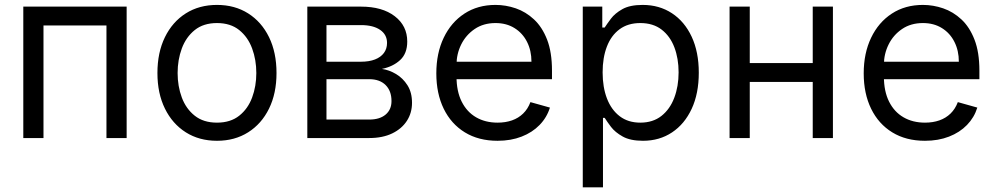

<svg xmlns="http://www.w3.org/2000/svg" viewBox="-20 -573 4137 797"><path d="M76.7 0V-545.5H505.7V0H421.9V-467.3H160.5V0Z M880.7 11.4Q806.8 11.4 751.2 -23.8Q695.7 -58.9 664.6 -122.2Q633.5 -185.4 633.5 -269.9Q633.5 -355.1 664.6 -418.7Q695.7 -482.2 751.2 -517.4Q806.8 -552.6 880.7 -552.6Q954.5 -552.6 1010.1 -517.4Q1065.7 -482.2 1096.8 -418.7Q1127.8 -355.1 1127.8 -269.9Q1127.8 -185.4 1096.8 -122.2Q1065.7 -58.9 1010.1 -23.8Q954.5 11.4 880.7 11.4ZM880.7 -63.9Q936.8 -63.9 973 -92.7Q1009.2 -121.4 1026.6 -168.3Q1044 -215.2 1044 -269.9Q1044 -324.6 1026.6 -371.8Q1009.2 -419 973 -448.2Q936.8 -477.3 880.7 -477.3Q824.6 -477.3 788.4 -448.2Q752.1 -419 734.7 -371.8Q717.3 -324.6 717.3 -269.9Q717.3 -215.2 734.7 -168.3Q752.1 -121.4 788.4 -92.7Q824.6 -63.9 880.7 -63.9Z M1255.7 0V-545.5H1478.7Q1566.8 -545.5 1618.6 -505.7Q1670.5 -465.9 1670.5 -400.6Q1670.5 -350.9 1641 -323.7Q1611.5 -296.5 1565.3 -286.9Q1595.5 -282.7 1624.1 -265.6Q1652.7 -248.6 1671.5 -218.9Q1690.3 -189.3 1690.3 -146.3Q1690.3 -104.4 1669 -71.4Q1647.7 -38.4 1608 -19.2Q1568.2 0 1512.8 0ZM1335.2 -76.7H1512.8Q1556.1 -76.7 1580.6 -97.3Q1605.1 -117.9 1605.1 -153.4Q1605.1 -195.7 1580.6 -220Q1556.1 -244.3 1512.8 -244.3H1335.2ZM1335.2 -316.8H1478.7Q1512.4 -316.8 1536.6 -326.2Q1560.7 -335.6 1573.7 -353.2Q1586.6 -370.7 1586.6 -394.9Q1586.6 -429.3 1557.9 -449Q1529.1 -468.8 1478.7 -468.8H1335.2Z M2045.5 11.4Q1966.6 11.4 1909.6 -23.6Q1852.6 -58.6 1821.9 -121.6Q1791.2 -184.7 1791.2 -268.5Q1791.2 -352.3 1821.9 -416.4Q1852.6 -480.5 1907.8 -516.5Q1963.1 -552.6 2036.9 -552.6Q2079.5 -552.6 2121.1 -538.4Q2162.6 -524.1 2196.7 -492.4Q2230.8 -460.6 2251.1 -408.4Q2271.3 -356.2 2271.3 -279.8V-244.3H1850.9V-316.8H2186.1Q2186.1 -362.9 2167.8 -399.1Q2149.5 -435.4 2115.9 -456.3Q2082.4 -477.3 2036.9 -477.3Q1986.9 -477.3 1950.5 -452.6Q1914.1 -427.9 1894.5 -388.5Q1875 -349.1 1875 -304V-255.7Q1875 -193.9 1896.5 -151.1Q1918 -108.3 1956.3 -86.1Q1994.7 -63.9 2045.5 -63.9Q2078.5 -63.9 2105.3 -73.3Q2132.1 -82.7 2151.6 -101.7Q2171.2 -120.7 2181.8 -149.1L2262.8 -126.4Q2250 -85.2 2219.8 -54.2Q2189.6 -23.1 2145.2 -5.9Q2100.9 11.4 2045.5 11.4Z M2399.1 204.5V-545.5H2480.1V-458.8H2490.1Q2499.3 -473 2515.8 -495.2Q2532.3 -517.4 2563.4 -535Q2594.5 -552.6 2647.7 -552.6Q2716.6 -552.6 2769.2 -518.1Q2821.7 -483.7 2851.2 -420.5Q2880.7 -357.2 2880.7 -271.3Q2880.7 -184.7 2851.2 -121.3Q2821.7 -57.9 2769.5 -23.3Q2717.3 11.4 2649.1 11.4Q2596.6 11.4 2565 -6.2Q2533.4 -23.8 2516.3 -46.3Q2499.3 -68.9 2490.1 -83.8H2483V204.5ZM2481.5 -272.7Q2481.5 -210.9 2499.6 -163.9Q2517.8 -116.8 2552.6 -90.4Q2587.4 -63.9 2637.8 -63.9Q2690.3 -63.9 2725.7 -91.8Q2761 -119.7 2778.9 -167.1Q2796.9 -214.5 2796.9 -272.7Q2796.9 -330.3 2779.3 -376.6Q2761.7 -422.9 2726.4 -450.1Q2691.1 -477.3 2637.8 -477.3Q2586.6 -477.3 2551.8 -451.5Q2517 -425.8 2499.3 -379.8Q2481.5 -333.8 2481.5 -272.7Z M3373.6 -311.1V-233H3072.4V-311.1ZM3092.3 -545.5V0H3008.5V-545.5ZM3437.5 -545.5V0H3353.7V-545.5Z M3819.6 11.4Q3740.8 11.4 3683.8 -23.6Q3626.8 -58.6 3596.1 -121.6Q3565.3 -184.7 3565.3 -268.5Q3565.3 -352.3 3596.1 -416.4Q3626.8 -480.5 3682 -516.5Q3737.2 -552.6 3811.1 -552.6Q3853.7 -552.6 3895.2 -538.4Q3936.8 -524.1 3970.9 -492.4Q4005 -460.6 4025.2 -408.4Q4045.5 -356.2 4045.5 -279.8V-244.3H3625V-316.8H3960.2Q3960.2 -362.9 3941.9 -399.1Q3923.7 -435.4 3890.1 -456.3Q3856.5 -477.3 3811.1 -477.3Q3761 -477.3 3724.6 -452.6Q3688.2 -427.9 3668.7 -388.5Q3649.1 -349.1 3649.1 -304V-255.7Q3649.1 -193.9 3670.6 -151.1Q3692.1 -108.3 3730.5 -86.1Q3768.8 -63.9 3819.6 -63.9Q3852.6 -63.9 3879.4 -73.3Q3906.2 -82.7 3925.8 -101.7Q3945.3 -120.7 3956 -149.1L4036.9 -126.4Q4024.1 -85.2 3994 -54.2Q3963.8 -23.1 3919.4 -5.9Q3875 11.4 3819.6 11.4Z"/></svg>

Font: InterMG
Style: Regular
Weight: 400
Designer: Rasmus Andersson
Foundry: rsms
Version: Version 3.019;December 26, 2023;FontCreator 15.0.0.2955 64-b